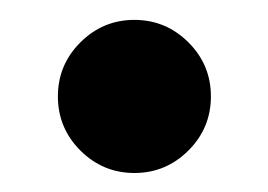

<svg xmlns="http://www.w3.org/2000/svg" viewBox="-20 -450 274 196"><path d="M62 -296.4Q39.1 -319.3 39.1 -351.6Q39.1 -383.8 62 -406.7Q85 -429.7 117.2 -429.7Q149.4 -429.7 172.4 -406.7Q195.3 -383.8 195.3 -351.6Q195.3 -319.3 172.4 -296.4Q149.4 -273.4 117.2 -273.4Q85 -273.4 62 -296.4Z"/></svg>

Font: spinweradC
Style: Bold
Weight: 700
Width: 7
Version: Version 0.3